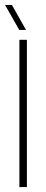

<svg xmlns="http://www.w3.org/2000/svg" viewBox="-20 -762 188 782"><path d="M59 0V-600H89.5V0ZM58.5 -640 0.5 -742H28.5L86 -640Z"/></svg>

Font: Big Shoulders Stencil Display ExtraLight
Style: Regular
Weight: 250
Designer: Patric King
Foundry: XO Type Co
Version: Version 2.001